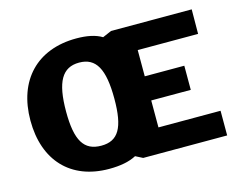

<svg xmlns="http://www.w3.org/2000/svg" viewBox="-101 -892 1337 1060"><g transform="rotate(-15 567.0 -361.5)"><path d="M1077 -141H722V-295H948V-433H722V-583H1067L1068 -723H607L556 -701C520 -723 471 -733 411 -733C185 -733 49 -589 49 -360C49 -132 181 10 401 10C465 10 517 0 556 -21L597 0H1077ZM392 -125C293 -125 252 -191 252 -357C252 -528 295 -600 391 -600C487 -600 528 -528 528 -357C528 -191 489 -125 392 -125Z"/></g></svg>

Font: United Sans ExtraBold
Style: Regular
Weight: 800
Designer: Pablo Impallari, Rodrigo Fuenzalida (Modified by Dan O. Williams)
Version: Version 1.000;PS 001.000;hotconv 1.0.88;makeotf.lib2.5.64775